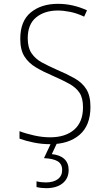

<svg xmlns="http://www.w3.org/2000/svg" viewBox="-20 -744 570 1004"><path d="M242 10Q199 10 157 1.5Q115 -7 82 -19V-58Q116 -45 159 -35.5Q202 -26 242 -26Q322 -26 368 -66Q414 -106 414 -183Q414 -231 396 -258.5Q378 -286 342 -306Q306 -326 253 -349Q206 -369 168 -391.5Q130 -414 108 -448.5Q86 -483 86 -541Q86 -634 141 -679Q196 -724 283 -724Q361 -724 435 -690L420 -657Q382 -675 346.5 -682Q311 -689 283 -689Q213 -689 169 -653Q125 -617 125 -544Q125 -495 145 -465.5Q165 -436 199 -417.5Q233 -399 276 -380Q330 -357 370 -334.5Q410 -312 431.5 -277.5Q453 -243 453 -185Q453 -88 396 -39Q339 10 242 10ZM221 240Q209 240 195.5 238.5Q182 237 171 234V204Q182 207 195 208.5Q208 210 219 210Q259 210 282 193Q305 176 305 145Q305 113 281 99Q257 85 210 83L249 0H280L251 62Q293 66 316 87Q339 108 339 145Q339 189 307.5 214.5Q276 240 221 240Z"/></svg>

Font: Noto Sans Mono Condensed ExtraLight
Style: Regular
Weight: 200
Width: 3
Designer: Monotype Design Team
Foundry: Monotype Imaging Inc.
Version: Version 2.014; ttfautohint (v1.8.4.7-5d5b)